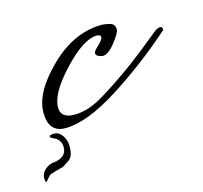

<svg xmlns="http://www.w3.org/2000/svg" viewBox="-78 -284 514 486"><g transform="rotate(-15 179.0 -41.0)"><path d="M34 31Q26 28 26 24Q26 20 38.5 20Q51 20 59.5 32.5Q68 45 68 59.5Q68 74 65 83Q62 92 52.5 98Q43 104 40 106Q37 108 20 112L4 117Q0 119 -9 130L-12 133Q-15 133 -15 121.5Q-15 110 -4.5 100.5Q6 91 19 90Q53 86 53 59Q53 39 34 31ZM354 -166Q362 -171 367.5 -171Q373 -171 373 -164V-162Q294 -92 210 -39Q126 14 70 14Q26 14 26 -38.5Q26 -91 89.5 -153Q153 -215 227 -215Q249 -213 254.5 -208Q260 -203 260 -194Q260 -185 241.5 -161.5Q223 -138 208 -138Q191 -141 191 -150Q191 -154 200 -163Q217 -178 217 -185Q217 -192 206 -192Q171 -191 118 -134.5Q65 -78 65 -41Q65 -13 101.5 -13Q138 -13 180 -39Q254 -84 329 -146Z"/></g></svg>

Font: Mrs Saint Delafield
Style: Regular
Weight: 400
Designer: Alejandro Paul
Foundry: Alejandro Paul
Version: Version 1.000